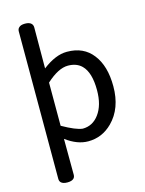

<svg xmlns="http://www.w3.org/2000/svg" viewBox="-148 -858 915 1208"><g transform="rotate(-15 309.5 -254.0)"><path d="M178.7 250Q166 262.7 137.2 262.7Q108.4 262.7 95.7 250Q86.9 241.2 86.9 225.6V-733.4Q86.9 -750 96.7 -758.8Q108.4 -771.5 136.7 -771.5Q165 -771.5 177.7 -758.8Q187.5 -749 187.5 -733.4L186.5 -466.8Q271.5 -532.2 344.7 -532.2Q345.7 -532.2 346.7 -532.2Q454.1 -532.2 512.7 -456.1Q572.3 -379.9 572.3 -247.1Q572.3 -103.5 488.3 -19.5Q421.9 46.9 331.1 46.9Q259.8 46.9 186.5 -7.8L187.5 225.6Q187.5 241.2 178.7 250ZM466.8 -250Q466.8 -365.2 418.9 -413.1Q385.7 -446.3 329.1 -446.3Q266.6 -446.3 187.5 -374V-92.8Q273.4 -43.9 317.4 -39.1Q382.8 -39.1 423.8 -94.7Q466.8 -152.3 466.8 -250Z"/></g></svg>

Font: TaiwanPearl
Style: Regular
Weight: 400
Version: Version 2.102